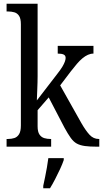

<svg xmlns="http://www.w3.org/2000/svg" viewBox="-20 -780 548 1021"><path d="M15 0V-41H23Q41 -41 56.5 -46Q72 -51 81.5 -66.5Q91 -82 91 -113V-651Q91 -681 81.5 -695.5Q72 -710 56.5 -714.5Q41 -719 23 -719H15V-760H180V-375Q180 -362 179.5 -341Q179 -320 178 -298.5Q177 -277 176.5 -262Q176 -247 176 -246L283 -385Q302 -409 311.5 -425Q321 -441 325 -452.5Q329 -464 329 -472Q329 -485 318.5 -490Q308 -495 287 -495V-536H477V-495Q462 -495 447.5 -488.5Q433 -482 418.5 -470Q404 -458 389 -440.5Q374 -423 357 -401L300 -326L413 -125Q436 -85 456.5 -63Q477 -41 505 -41H508V0H496Q457 0 431.5 -3.5Q406 -7 388.5 -16.5Q371 -26 356 -47Q341 -68 323 -101L239 -262L180 -194V-108Q180 -79 190 -64.5Q200 -50 215.5 -45.5Q231 -41 248 -41H252V0ZM210 208Q215 185 220 160.5Q225 136 229.5 110.5Q234 85 237 61H319V71Q312 92 299.5 119Q287 146 273 173Q259 200 246 221H210Z"/></svg>

Font: Noto Serif Khmer Condensed
Style: Regular
Weight: 400
Width: 3
Designer: Danh Hong and the Monotype Design Team
Foundry: Monotype Imaging Inc.
Version: Version 2.004